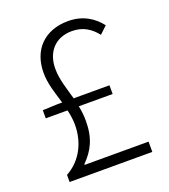

<svg xmlns="http://www.w3.org/2000/svg" viewBox="-133 -816 801 912"><g transform="rotate(-20 267.5 -360.5)"><path d="M157 -52V-56C206 -105 234 -158 234 -247C234 -274 231 -299 226 -323H397V-367H216C201 -422 182 -473 182 -529C182 -609 229 -670 317 -670C374 -670 412 -643 441 -606L478 -641C444 -685 392 -721 316 -721C198 -721 123 -647 123 -529C123 -473 142 -421 158 -367H133L59 -364V-323H169C175 -298 179 -273 179 -247C179 -162 142 -80 62 -36V0H480V-52Z"/></g></svg>

Font: Noto Sans CJK Light
Style: Regular
Weight: 300
Designer: Ryoko NISHIZUKA (kana & ideographs); Paul D. Hunt (Latin, Greek & Cyrillic); Wenlong ZHANG (bopomofo); Sandoll Communica
Foundry: Adobe Systems Incorporated
Version: Version 1.000;PS 1;hotconv 1.0.78;makeotf.lib2.5.61930